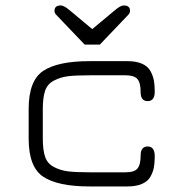

<svg xmlns="http://www.w3.org/2000/svg" viewBox="-20 -670 659 690"><path d="M338.9 -509.8H284.2L182.6 -616.2Q175.8 -623 175.8 -630.9Q175.8 -650.4 198.2 -650.4Q210 -650.4 229.5 -633.8L311.5 -565.4L393.6 -633.8Q413.1 -650.4 424.8 -650.4Q447.3 -650.4 447.3 -630.9Q447.3 -623 440.4 -616.2ZM438.5 0H300.8Q188.5 0 135.7 -34.7Q83 -69.3 83 -171.9V-278.3Q83 -380.9 135.7 -415.5Q188.5 -450.2 300.8 -450.2H438.5Q469.7 -450.2 490.7 -440.9Q511.7 -431.6 521 -414.1Q530.3 -396.5 533.2 -379.9Q536.1 -363.3 536.1 -340.8Q536.1 -306.6 510.7 -306.6Q485.4 -306.6 485.4 -338.9Q485.4 -373 473.6 -386.2Q461.9 -399.4 431.6 -399.4H300.8Q251 -399.4 224.1 -396Q197.3 -392.6 173.8 -380.4Q150.4 -368.2 142.1 -343.8Q133.8 -319.3 133.8 -277.3V-172.9Q133.8 -130.9 142.1 -106.4Q150.4 -82 173.8 -69.8Q197.3 -57.6 224.1 -54.2Q251 -50.8 300.8 -50.8H431.6Q462.9 -50.8 474.1 -64.5Q485.4 -78.1 485.4 -111.3Q485.4 -143.6 510.7 -143.6Q536.1 -143.6 536.1 -108.4Q536.1 -85.9 533.2 -69.3Q530.3 -52.7 521 -35.6Q511.7 -18.6 490.7 -9.3Q469.7 0 438.5 0Z"/></svg>

Font: Jura
Style: Book
Weight: 400
Version: Version 2.3